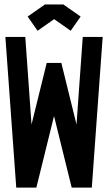

<svg xmlns="http://www.w3.org/2000/svg" viewBox="-20 -851 490 871"><path d="M267.6 -830.6 345.7 -775.9 300.8 -711.4 225.6 -764.2 150.4 -711.4 105.5 -775.9 183.6 -830.6ZM53.7 0 4.4 -683.6H94.7L123 -286.1L191.9 -565.4H258.3L327.1 -286.1L355.5 -683.6H445.8L396.5 0H305.2L225.1 -324.7L145 0Z"/></svg>

Font: Anka/Coder Narrow
Style: Bold
Weight: 700
Width: 3
Monospace: yes
Version: Version 001.100